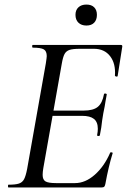

<svg xmlns="http://www.w3.org/2000/svg" viewBox="-20 -822 559 842"><path d="M17 -12Q48 -12 63 -17Q78 -22 85.5 -36Q93 -50 99 -81L181 -544Q185 -570 185 -576Q185 -598 172 -605.5Q159 -613 124 -613Q121 -613 121 -619Q121 -625 124 -625H510Q518 -625 516 -616L496 -489Q496 -486 491 -486Q489 -486 486.5 -487.5Q484 -489 484 -490Q488 -543 463 -575.5Q438 -608 392 -608H330Q299 -608 284.5 -603Q270 -598 263 -585Q256 -572 251 -543L170 -85Q167 -67 167 -55Q167 -34 179.5 -26.5Q192 -19 226 -19H309Q354 -19 395.5 -55.5Q437 -92 463 -152Q464 -155 469.5 -154Q475 -153 474 -150Q456 -92 442 -15Q440 -6 437 -3Q434 0 426 0H17Q15 0 15 -6Q15 -12 17 -12ZM406 -230Q409 -245 409 -257Q409 -287 392 -300.5Q375 -314 340 -314H178L182 -337H347Q389 -337 409 -353.5Q429 -370 436 -409Q436 -412 442 -412Q444 -412 446.5 -410.5Q449 -409 448 -407Q445 -389 442.5 -376.5Q440 -364 439 -355L433 -325L428 -294Q425 -263 418 -229Q417 -225 411 -225.5Q405 -226 406 -230ZM311 -757Q311 -778 324 -790Q337 -802 359 -802Q381 -802 393 -790Q405 -778 405 -757Q405 -735 393 -722.5Q381 -710 359 -710Q337 -710 324 -722.5Q311 -735 311 -757Z"/></svg>

Font: Cormorant Infant Medium
Style: Italic
Weight: 500
Italic angle: -10°
Designer: Christian Thalmann (Catharsis Fonts)
Foundry: Catharsis Fonts
Version: Version 4.000